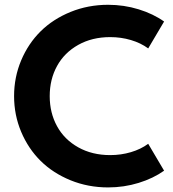

<svg xmlns="http://www.w3.org/2000/svg" viewBox="-20 -784 738 818"><path d="M440.5 14.5Q355.5 14.5 280.7 -15.9Q205.9 -46.4 153.2 -98.4Q100.5 -150.5 70.2 -222.3Q40 -294.1 40 -374.5Q40 -455 70.2 -526.8Q100.5 -598.6 153.2 -650.7Q205.9 -702.7 280.7 -733.2Q355.5 -763.6 440.5 -763.6Q508.2 -763.6 570.7 -744.3Q633.2 -725 679.1 -692.3L611.4 -577.7Q580 -600.9 537.7 -613.4Q495.5 -625.9 449.5 -625.9Q372.3 -625.9 313.2 -592.7Q254.1 -559.5 223 -502.7Q191.8 -445.9 191.8 -374.5Q191.8 -303.2 223 -246.4Q254.1 -189.5 313.2 -156.4Q372.3 -123.2 449.5 -123.2Q495.5 -123.2 537.7 -135.7Q580 -148.2 611.4 -171.4L679.1 -56.8Q633.2 -24.1 570.7 -4.8Q508.2 14.5 440.5 14.5Z"/></svg>

Font: Spartan MB
Style: Bold
Weight: 700
Designer: Matt Bailey, Mirko Velimirovic
Foundry: Matt Bailey
Version: Version 1.005